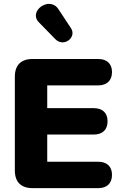

<svg xmlns="http://www.w3.org/2000/svg" viewBox="-20 -976 644 996"><path d="M149 0H489C534 0 561 -24 561 -69C561 -113 534 -137 489 -137H225V-278H466C511 -278 538 -302 538 -347C538 -391 511 -415 466 -415H225V-533H489C534 -533 561 -558 561 -602C561 -646 534 -670 489 -670H149C89 -670 57 -638 57 -578V-92C57 -32 89 0 149 0ZM182 -860 267 -773C311 -728 380 -783 348 -830L282 -930C235 -998 125 -917 182 -860Z"/></svg>

Font: SN Pro Heavy
Style: Regular
Weight: 800
Designer: Tobias Whetton
Foundry: Supernotes
Version: Version 1.001;Glyphs 3.2 (3249)